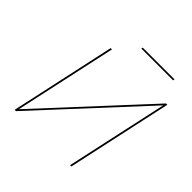

<svg xmlns="http://www.w3.org/2000/svg" viewBox="-202 -963 1133 1133"><g transform="rotate(45 364.0 -397.0)"><path d="M621 -784H356L358 -794H623ZM556 0H545L684 -638L94 0H83L226 -658H237L98 -20L688 -658H699Z"/></g></svg>

Font: Ysabeau Infant Hairline
Style: Italic
Weight: 100
Italic angle: -12°
Designer: Christian Thalmann (Catharsis Fonts)
Version: Version 0.003